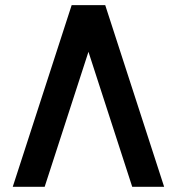

<svg xmlns="http://www.w3.org/2000/svg" viewBox="-20 -723 685 743"><path d="M387.2 -703.1 615.2 0H491.7L322.3 -522.5L152.8 0H29.3L257.3 -703.1Z"/></svg>

Font: Gerhaus
Style: Regular
Weight: 400
Designer: GGBotNet
Foundry: GGBotNet
Version: 1.01